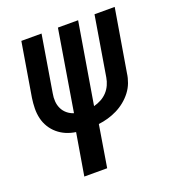

<svg xmlns="http://www.w3.org/2000/svg" viewBox="-133 -626 866 947"><g transform="rotate(-20 300.0 -152.5)"><path d="M148 215 185 -5Q158 -9 134.5 -19Q111 -29 91.5 -45.5Q72 -62 58.5 -84Q45 -106 39 -131.5Q33 -157 33.5 -184Q34 -211 38 -238L85 -520H191L142 -224Q138 -203 139.5 -182.5Q141 -162 149.5 -144.5Q158 -127 173 -114.5Q188 -102 207 -96L277 -520H383L312 -95Q332 -100 350.5 -110Q369 -120 383 -135Q397 -150 405.5 -169Q414 -188 417 -207L469 -520H575L520 -192Q517 -168 508 -144Q499 -120 483 -99Q467 -78 446 -61Q425 -44 401.5 -32.5Q378 -21 353.5 -14Q329 -7 304 -4L268 215Z"/></g></svg>

Font: Iosevka Extended
Style: Bold Italic
Weight: 700
Width: 7
Italic angle: -9°
Monospace: yes
Designer: Belleve Invis
Foundry: Belleve Invis
Version: Version 32.5.0; ttfautohint (v1.8.4)